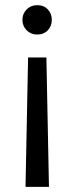

<svg xmlns="http://www.w3.org/2000/svg" viewBox="-20 -533 288 745"><path d="M89 -310H160L170 192H79ZM124 -513Q150 -513 165.5 -496.5Q181 -480 181 -456Q181 -432 165.5 -415.5Q150 -399 124 -399Q100 -399 83.5 -415.5Q67 -432 67 -456Q67 -480 83.5 -496.5Q100 -513 124 -513Z"/></svg>

Font: DM Sans 18pt
Style: Regular
Weight: 400
Designer: Colophon Foundry, Jonny Pinhorn
Foundry: Colophon Foundry
Version: Version 4.004;gftools[0.9.30]